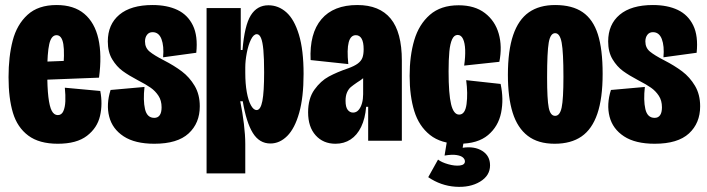

<svg xmlns="http://www.w3.org/2000/svg" viewBox="-20 -560 2814 764"><path d="M14 -253Q14 -335 30.5 -398.5Q47 -462 89.5 -501Q132 -540 205 -540Q274 -540 315.5 -505Q357 -470 371.5 -405.5Q386 -341 374 -251L116 -241V-313L244 -318L230 -268Q238 -349 232 -384.5Q226 -420 205 -420Q184 -420 176 -384.5Q168 -349 168 -274Q168 -212 172.5 -174Q177 -136 186 -119Q195 -102 210 -102Q225 -102 232 -117.5Q239 -133 240 -157Q241 -181 238 -211L379 -198Q389 -146 378 -98.5Q367 -51 326 -19.5Q285 12 210 12Q136 12 92.5 -20.5Q49 -53 31.5 -111Q14 -169 14 -253Z M420 -202 555 -214Q549 -161 557 -126Q565 -91 594 -91Q608 -91 615.5 -101.5Q623 -112 623 -133Q623 -160 610.5 -179Q598 -198 579.5 -211Q561 -224 528 -241Q492 -260 468 -277.5Q444 -295 426.5 -324Q409 -353 409 -395Q409 -463 455 -501.5Q501 -540 587 -540Q645 -540 686 -520.5Q727 -501 747.5 -459Q768 -417 761 -350L629 -332Q633 -377 622.5 -404.5Q612 -432 587 -432Q573 -432 565 -421.5Q557 -411 557 -395Q557 -370 575 -355Q593 -340 632 -320Q673 -299 703.5 -276Q734 -253 754.5 -218.5Q775 -184 775 -137Q775 -70 730.5 -29Q686 12 594 12Q517 12 472 -17.5Q427 -47 414.5 -96Q402 -145 420 -202Z M802 -265V-528H938V-361H945Q953 -459 978 -499Q1003 -539 1048 -539Q1088 -539 1119.5 -511Q1151 -483 1169.5 -422Q1188 -361 1188 -266Q1188 -173 1170.5 -111Q1153 -49 1123 -19Q1093 11 1056 11Q1012 11 986 -31Q960 -73 946 -157H936Q945 -113 950.5 -67.5Q956 -22 956 13V130H802ZM1031 -273Q1031 -328 1028 -361Q1025 -394 1018.5 -409Q1012 -424 1002 -424Q989 -424 978.5 -402.5Q968 -381 962 -349.5Q956 -318 956 -292V-270Q956 -227 962 -193.5Q968 -160 978.5 -141Q989 -122 1001 -122Q1017 -122 1024 -158Q1031 -194 1031 -273Z M1206 -113Q1206 -168 1231 -203Q1256 -238 1288.5 -255.5Q1321 -273 1365 -288Q1390 -297 1403.5 -307Q1417 -317 1422 -330Q1427 -343 1427 -364Q1427 -392 1419 -406Q1411 -420 1396 -420Q1375 -420 1367.5 -391.5Q1360 -363 1366 -305L1216 -321Q1211 -427 1259 -483.5Q1307 -540 1402 -540Q1490 -540 1534.5 -486Q1579 -432 1579 -319V-192Q1579 -127 1579 -95Q1579 -63 1579 0H1445Q1445 -68 1445 -135H1437Q1433 -88 1417 -55Q1401 -22 1375 -5Q1349 12 1315 12Q1266 12 1236 -21.5Q1206 -55 1206 -113ZM1425 -185V-256L1446 -272Q1437 -259 1426.5 -250Q1416 -241 1401 -232Q1385 -221 1376 -213.5Q1367 -206 1361 -192.5Q1355 -179 1355 -159Q1355 -134 1363.5 -123Q1372 -112 1385 -112Q1398 -112 1407 -122.5Q1416 -133 1420.5 -149.5Q1425 -166 1425 -185Z M1610 -258Q1610 -338 1628.5 -400.5Q1647 -463 1690.5 -501Q1734 -539 1805 -539Q1869 -539 1909.5 -508Q1950 -477 1964.5 -426Q1979 -375 1967 -314L1827 -299Q1832 -334 1831 -361.5Q1830 -389 1822.5 -405Q1815 -421 1801 -421Q1787 -421 1779 -403.5Q1771 -386 1768 -354.5Q1765 -323 1765 -276Q1765 -186 1775 -145Q1785 -104 1807 -104Q1831 -104 1836.5 -146Q1842 -188 1835 -241L1972 -226Q1985 -166 1974 -111.5Q1963 -57 1922 -22.5Q1881 12 1807 12Q1735 12 1691 -23Q1647 -58 1628.5 -118Q1610 -178 1610 -258ZM1830 82Q1830 74 1822.5 67Q1815 60 1797 57Q1779 54 1749 59L1760 -8H1827L1821 28Q1868 21 1899 40.5Q1930 60 1930 98Q1930 139 1890 163Q1850 187 1792 183Q1734 179 1684 145L1723 75Q1737 86 1763.5 93.5Q1790 101 1810 98.5Q1830 96 1830 82Z M2001 -262Q2001 -359 2022 -420.5Q2043 -482 2084.5 -511Q2126 -540 2189 -540Q2257 -540 2298.5 -511.5Q2340 -483 2359 -423.5Q2378 -364 2378 -266Q2378 -169 2357 -107.5Q2336 -46 2294 -17Q2252 12 2187 12Q2121 12 2080 -19.5Q2039 -51 2020 -111.5Q2001 -172 2001 -262ZM2222 -254Q2222 -352 2215 -390Q2208 -428 2189 -428Q2170 -428 2163.5 -390.5Q2157 -353 2157 -252Q2157 -164 2163.5 -131.5Q2170 -99 2189 -99Q2208 -99 2215 -132.5Q2222 -166 2222 -254Z M2411 -202 2546 -214Q2540 -161 2548 -126Q2556 -91 2585 -91Q2599 -91 2606.5 -101.5Q2614 -112 2614 -133Q2614 -160 2601.5 -179Q2589 -198 2570.5 -211Q2552 -224 2519 -241Q2483 -260 2459 -277.5Q2435 -295 2417.5 -324Q2400 -353 2400 -395Q2400 -463 2446 -501.5Q2492 -540 2578 -540Q2636 -540 2677 -520.5Q2718 -501 2738.5 -459Q2759 -417 2752 -350L2620 -332Q2624 -377 2613.5 -404.5Q2603 -432 2578 -432Q2564 -432 2556 -421.5Q2548 -411 2548 -395Q2548 -370 2566 -355Q2584 -340 2623 -320Q2664 -299 2694.5 -276Q2725 -253 2745.5 -218.5Q2766 -184 2766 -137Q2766 -70 2721.5 -29Q2677 12 2585 12Q2508 12 2463 -17.5Q2418 -47 2405.5 -96Q2393 -145 2411 -202Z"/></svg>

Font: Bricolage Grotesque 96pt Condensed ExBd
Style: Regular
Weight: 800
Width: 3
Designer: Mathieu Triay
Foundry: Atelier Triay
Version: Version 1.001;Glyphs 3.2 (3207)